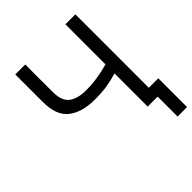

<svg xmlns="http://www.w3.org/2000/svg" viewBox="-243 -875 1200 1200"><g transform="rotate(-45 357.0 -275.5)"><path d="M626.4 0H538.4V-293.3Q494 -279.8 448.3 -272Q402.7 -264.2 336.6 -264.2Q223.7 -264.2 159.4 -314.1Q95.2 -364 95.2 -484.4V-727.3H183.2V-484.4Q183.2 -403.4 224.8 -373.6Q266.3 -343.8 336.6 -343.8Q391.7 -343.8 441.8 -351.7Q491.8 -359.7 538.4 -373.2V-727.3H626.4V-78.1H710.2V176.1H626.4Z"/></g></svg>

Font: Linik Sans
Style: Regular
Weight: 400
Designer: Rasmus Andersson (font), Marc Monis (original base), Kil Hyung-jin (Pretendard portions), Cristiano Sobral (main changes
Foundry: rsms
Version: Version 3.018;May 31, 2022;FontCreator 14.0.0.2814 64-bit; t